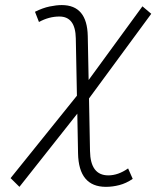

<svg xmlns="http://www.w3.org/2000/svg" viewBox="-20 -723 626 753"><path d="M56.2 9.8 21.5 -24.4 281.7 -347.7 277.3 -572.3Q275.9 -658.2 212.9 -658.2Q171.9 -658.2 132.8 -636.7L117.2 -676.8Q147.5 -691.9 174.3 -697.5Q201.2 -703.1 222.2 -703.1Q321.8 -703.1 324.2 -581.5L327.6 -409.2L538.6 -698.2L573.2 -668.9L329.1 -336.9L333 -130.9Q334.5 -35.2 404.8 -35.2Q443.4 -35.2 482.4 -62.5L500.5 -21.5Q474.6 -3.9 448 2.9Q421.4 9.8 395.5 9.8Q288.6 9.8 286.1 -121.6L283.2 -277.3Z"/></svg>

Font: Cascadia Mono NF ExtraLight
Style: Italic
Weight: 200
Italic angle: -10°
Monospace: yes
Designer: Aaron Bell
Foundry: Saja Typeworks
Version: Version 2404.023; ttfautohint (v1.8.4)